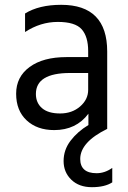

<svg xmlns="http://www.w3.org/2000/svg" viewBox="-20 -535 531 797"><path d="M446 222Q415 242 361.5 242Q308 242 276 211Q244 180 244 133.5Q244 87 273 49Q302 11 347 -16V-63Q296 5 205 5Q134 5 90.5 -35.5Q47 -76 47 -146Q47 -216 103 -257Q159 -298 256 -298H346V-323Q346 -383 319 -413.5Q292 -444 220 -444Q148 -444 84 -402V-479Q142 -515 234 -515Q425 -515 425 -321V0Q313 55 313 125Q313 154 330 169Q347 184 381 184Q415 184 446 162ZM346 -162V-232H271Q129 -232 129 -145Q129 -108 154.5 -86Q180 -64 229.5 -64Q279 -64 312.5 -93Q346 -122 346 -162Z"/></svg>

Font: Hind Madurai
Style: Regular
Weight: 400
Designer: Jyotish Sonowal
Foundry: Indian Type Foundry
Version: Version 0.702;PS 1.0;hotconv 1.0.81;makeotf.lib2.5.63406